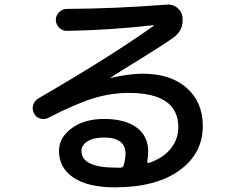

<svg xmlns="http://www.w3.org/2000/svg" viewBox="-20 -763 1040 828"><path d="M513.7 -50.8Q520.5 -76.2 521.5 -99.6Q521.5 -169.9 428.7 -169.9Q382.8 -169.9 356.9 -153.3Q331.1 -136.7 331.1 -112.3Q331.1 -40 481.4 -40H500Q509.8 -40 513.7 -50.8ZM188.5 -254.9Q171.9 -246.1 152.8 -252Q133.8 -257.8 126 -275.4Q117.2 -293 123.5 -311.5Q129.9 -330.1 147.5 -339.8Q459 -520.5 643.6 -652.3V-654.3H641.6Q451.2 -632.8 268.6 -629.9Q249 -629.9 234.9 -644Q220.7 -658.2 220.7 -677.7Q220.7 -696.3 234.9 -710.4Q249 -724.6 268.6 -724.6Q474.6 -725.6 701.2 -743.2Q725.6 -745.1 744.1 -730Q762.7 -714.8 766.6 -691.4Q774.4 -633.8 727.5 -600.6Q680.7 -567.4 583 -507.3Q485.4 -447.3 458 -428.7Q457 -428.7 457 -426.8H458Q531.2 -444.3 593.8 -445.3Q715.8 -445.3 785.2 -383.8Q854.5 -322.3 854.5 -219.7Q854.5 -100.6 753.4 -27.8Q652.3 44.9 475.6 44.9Q359.4 44.9 296.9 2.9Q234.4 -39.1 234.4 -112.3Q234.4 -168.9 288.6 -209.5Q342.8 -250 428.7 -250Q519.5 -250 569.3 -212.9Q619.1 -175.8 619.1 -110.4Q619.1 -87.9 615.2 -68.4Q614.3 -64.5 617.2 -61.5Q620.1 -58.6 623 -60.5Q684.6 -82 716.8 -122.6Q749 -163.1 749 -214.8Q749 -362.3 534.2 -362.3Q458 -362.3 380.9 -338.4Q303.7 -314.5 188.5 -254.9Z"/></svg>

Font: Rounded-X Mgen+ 2m medium
Style: Regular
Weight: 500
Designer: [Source Han Sans]
Ryoko NISHIZUKA  (kana & ideographs); Paul D. Hunt (Latin, Greek & Cyrillic); Wenlong ZHANG  (bopomofo
Version: Version 1.059.20150602